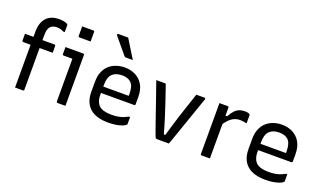

<svg xmlns="http://www.w3.org/2000/svg" viewBox="-79 -1331 3118 1848"><g transform="rotate(20 1480.0 -406.5)"><path d="M36 -519H338Q341 -519 343.5 -517.5Q346 -516 347.5 -514Q349 -512 349 -508Q349 -490 349 -473.5Q349 -457 349 -438H47Q44 -438 41.5 -439.5Q39 -441 37.5 -443.5Q36 -446 36 -449Q36 -468 36 -484.5Q36 -501 36 -519ZM215 -11Q215 -6 212 -3Q209 0 204 0Q183 0 163.5 0Q144 0 123 0Q123 -25 123 -49.5Q123 -74 123 -99Q123 -167 123 -224Q123 -281 123 -334.5Q123 -388 123 -445.5Q123 -503 123 -573Q123 -619 135 -655Q147 -691 169 -715Q191 -739 223.5 -751.5Q256 -764 297 -764Q320 -764 339 -761Q358 -758 370.5 -753Q383 -748 387 -743Q389 -742 389.5 -740Q390 -738 390 -735Q390 -718 390 -700.5Q390 -683 390 -665H375Q364 -671 352.5 -675Q341 -679 329.5 -681Q318 -683 304 -683Q288 -683 272.5 -678.5Q257 -674 244 -664Q231 -653 223 -631Q215 -609 215 -568Q215 -516 215 -459.5Q215 -403 215 -345Q215 -287 215 -229Q215 -171 215 -116Q215 -61 215 -11Z M547 -11Q547 -48 547 -92Q547 -136 547 -183Q547 -230 547 -277Q547 -324 547 -367.5Q547 -411 547 -449H533Q525 -449 515.5 -449Q506 -449 496 -449Q486 -449 476.5 -449Q467 -449 457 -449Q453 -449 449.5 -452Q446 -455 446 -460Q446 -477 446 -495.5Q446 -514 446 -532Q463 -532 481.5 -532Q500 -532 520 -532Q540 -532 559 -532Q578 -532 595.5 -532Q613 -532 628 -532Q631 -532 633.5 -530.5Q636 -529 637.5 -526.5Q639 -524 639 -521Q639 -470 639 -415.5Q639 -361 639 -306Q639 -251 639 -197Q639 -143 639 -92Q639 -77 639 -61.5Q639 -46 639 -31Q639 -16 639 0Q617 0 598.5 0Q580 0 558 0Q554 0 550.5 -3.5Q547 -7 547 -11ZM529 -774Q543 -774 557.5 -774Q572 -774 586.5 -774Q601 -774 615.5 -774Q630 -774 644 -774Q649 -774 652 -771Q655 -768 655 -763V-665Q641 -665 626.5 -665Q612 -665 597.5 -665Q583 -665 568.5 -665Q554 -665 540 -665Q535 -665 532 -668Q529 -671 529 -676Z M1053 -543Q1112 -543 1161 -518.5Q1210 -494 1239.5 -444.5Q1269 -395 1269 -318V-245Q1269 -242 1267.5 -239.5Q1266 -237 1264 -235.5Q1262 -234 1258 -234H999Q982 -234 965 -234Q948 -234 932 -234H902L889 -299H1179Q1179 -304 1179 -309Q1179 -314 1179 -319Q1179 -358 1170.5 -386.5Q1162 -415 1144 -433Q1128 -448 1105 -455.5Q1082 -463 1053 -463Q988 -463 953 -428.5Q918 -394 918 -316V-211Q918 -189 922 -170.5Q926 -152 933.5 -137Q941 -122 952 -110Q972 -90 1004.5 -80.5Q1037 -71 1080 -71Q1116 -71 1144 -75Q1172 -79 1196.5 -88Q1221 -97 1246 -111H1261Q1261 -93 1261 -75Q1261 -57 1261 -40Q1261 -38 1260 -36Q1259 -34 1257 -32Q1245 -20 1218 -10Q1191 0 1155 5.5Q1119 11 1079 11Q1018 11 970 -3.5Q922 -18 890.5 -46.5Q859 -75 843 -116Q827 -157 827 -211V-315Q827 -373 844.5 -416Q862 -459 893 -487Q924 -515 965 -529Q1006 -543 1053 -543ZM982 -824Q1002 -792 1021 -760.5Q1040 -729 1060 -697.5Q1080 -666 1098 -636Q1081 -636 1064 -636Q1047 -636 1027 -636Q1021 -636 1016.5 -638.5Q1012 -641 1010 -644Q982 -678 960.5 -703Q939 -728 919 -753Q899 -778 874 -807Q870 -812 872 -818Q874 -824 881 -824Q899 -824 914.5 -824Q930 -824 946.5 -824Q963 -824 982 -824Z M1466 -532Q1469 -532 1471 -531Q1473 -530 1474.5 -527.5Q1476 -525 1477 -521Q1501 -452 1525 -381Q1549 -310 1573.5 -233Q1598 -156 1623 -66H1638Q1654 -119 1668.5 -169Q1683 -219 1698 -265.5Q1713 -312 1728 -357Q1743 -402 1757.5 -445.5Q1772 -489 1786 -532Q1807 -532 1828 -532Q1849 -532 1870 -532Q1874 -532 1876.5 -530Q1879 -528 1880 -525Q1881 -522 1879 -517Q1857 -453 1834.5 -388.5Q1812 -324 1789.5 -259Q1767 -194 1744.5 -129.5Q1722 -65 1699 0Q1668 0 1637 0Q1606 0 1579 0Q1573 0 1568 -2Q1563 -4 1559.5 -10Q1556 -16 1552 -28Q1535 -75 1517.5 -124Q1500 -173 1483 -223.5Q1466 -274 1448 -325.5Q1430 -377 1412 -428.5Q1394 -480 1376 -532Q1399 -532 1421 -532Q1443 -532 1466 -532Z M2103 -438H2136Q2156 -475 2177 -498Q2198 -521 2223 -531.5Q2248 -542 2278 -542Q2296 -542 2308 -539.5Q2320 -537 2327 -533Q2332 -531 2333.5 -527.5Q2335 -524 2335 -518Q2335 -509 2335 -499Q2335 -489 2335 -479.5Q2335 -470 2335 -460Q2335 -450 2335 -440H2320Q2309 -443 2297 -445Q2285 -447 2268 -447Q2236 -447 2209 -435.5Q2182 -424 2156.5 -398.5Q2131 -373 2103 -331ZM2119 0Q2105 0 2091 0Q2077 0 2063 0Q2049 0 2034 0Q2031 0 2029 -0.5Q2027 -1 2025.5 -2.5Q2024 -4 2023.5 -6Q2023 -8 2023 -11Q2023 -32 2023 -68Q2023 -104 2023 -149.5Q2023 -195 2023 -244.5Q2023 -294 2023 -342.5Q2023 -391 2023 -433Q2023 -465 2023 -490.5Q2023 -516 2023 -532Q2039 -532 2053.5 -532Q2068 -532 2081.5 -532Q2095 -532 2108 -532Q2112 -532 2114 -530.5Q2116 -529 2117.5 -527Q2119 -525 2119 -521Q2119 -495 2119 -451Q2119 -407 2119 -351Q2119 -295 2119 -233.5Q2119 -172 2119 -112Q2119 -52 2119 0Z M2663 -543Q2722 -543 2771 -518.5Q2820 -494 2849.5 -444.5Q2879 -395 2879 -318V-245Q2879 -242 2877.5 -239.5Q2876 -237 2874 -235.5Q2872 -234 2868 -234H2609Q2592 -234 2575 -234Q2558 -234 2542 -234H2512L2499 -299H2789Q2789 -304 2789 -309Q2789 -314 2789 -319Q2789 -358 2780.5 -386.5Q2772 -415 2754 -433Q2738 -448 2715 -455.5Q2692 -463 2663 -463Q2598 -463 2563 -428.5Q2528 -394 2528 -316V-211Q2528 -189 2532 -170.5Q2536 -152 2543.5 -137Q2551 -122 2562 -110Q2582 -90 2614.5 -80.5Q2647 -71 2690 -71Q2726 -71 2754 -75Q2782 -79 2806.5 -88Q2831 -97 2856 -111H2871Q2871 -93 2871 -75Q2871 -57 2871 -40Q2871 -38 2870 -36Q2869 -34 2867 -32Q2855 -20 2828 -10Q2801 0 2765 5.5Q2729 11 2689 11Q2628 11 2580 -3.5Q2532 -18 2500.5 -46.5Q2469 -75 2453 -116Q2437 -157 2437 -211V-315Q2437 -373 2454.5 -416Q2472 -459 2503 -487Q2534 -515 2575 -529Q2616 -543 2663 -543Z"/></g></svg>

Font: Recursive
Style: Regular
Weight: 400
Version: Version 1.085